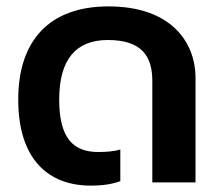

<svg xmlns="http://www.w3.org/2000/svg" viewBox="-20 -570 693 600"><path d="M263 10C304 10 332 5 356 -4V-103C339 -97 312 -95 287 -95C209 -95 165 -138 165 -259C165 -384 217 -445 317 -445C425 -445 456 -392 456 -317V0H591V-326C591 -440 513 -550 319 -550C134 -550 37 -443 37 -259C37 -70 133 10 263 10Z"/></svg>

Font: Kanit Medium
Style: Regular
Weight: 500
Designer: Katatrad Team
Foundry: CadsonDemak
Version: Version 1.000;PS 001.000;hotconv 1.0.88;makeotf.lib2.5.64775